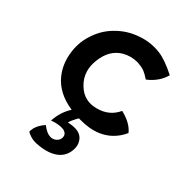

<svg xmlns="http://www.w3.org/2000/svg" viewBox="-232 -648 1022 1022"><g transform="rotate(45 279.5 -136.5)"><path d="M540 -120Q541 -119 540 -118Q532 -101 523 -87Q488 -34 430 -9Q378 13 308 12H299Q293 22 292 23Q275 55 273 69Q345 52 375 84Q405 116 394 169Q381 226 315 251Q284 262 250 265Q212 270 184 259L169 253Q165 251 162 248Q161 247 163 233Q163 228 165 220Q174 190 198 163Q199 162 200 162Q233 188 258 189Q279 191 295 177Q311 163 310 142Q308 120 284 113Q273 111 257 112Q244 113 227 117Q208 122 204 125L202 124Q206 58 239 7Q131 -9 75 -78Q34 -128 22 -198Q10 -268 30 -329Q50 -396 95 -443Q141 -492 200 -516Q273 -547 350 -538Q400 -532 477 -493Q478 -492 478 -491Q462 -431 406 -387Q405 -386 404 -386Q377 -404 359 -411Q338 -418 309 -420Q261 -420 221 -397Q157 -359 147 -271Q142 -227 152 -195Q164 -155 195 -126Q226 -96 262 -89Q291 -83 326 -92Q402 -111 433 -178Q433 -179 434 -179Q508 -161 540 -120Z"/></g></svg>

Font: Tovari Sans
Style: Bold
Weight: 700
Designer: Verneri Kontto, Denis Ignatov
Foundry: Verneri Kontto
Version: Version 1.10 May 7, 2019